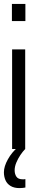

<svg xmlns="http://www.w3.org/2000/svg" viewBox="-21 -763 190 983"><path d="M40 -655V-743H109V-655ZM41 0V-510H108V0ZM79 200Q51 200 33 189Q15 178 7 159.5Q-1 141 -1 119Q-1 89 19.5 52.5Q40 16 71 -10L108 0Q96 12 83.5 30.5Q71 49 62.5 69.5Q54 90 54 109Q54 128 63 141.5Q72 155 95 155Q97 155 100.5 155Q104 155 109 154V197Q103 198 96.5 199Q90 200 79 200Z"/></svg>

Font: Saira UltraCondensed Medium
Style: Regular
Weight: 500
Width: 1
Designer: Hector Gatti with collaboration of the Omnibus-Type team
Foundry: Omnibus-Type
Version: Version 1.101